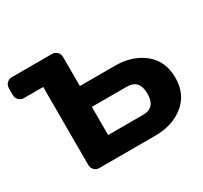

<svg xmlns="http://www.w3.org/2000/svg" viewBox="-144 -899 1162 1098"><g transform="rotate(-30 437.5 -350.0)"><path d="M0 -607.9V-653.8Q0 -672.9 13.4 -686.5Q26.9 -700.2 45.9 -700.2H312Q331.1 -700.2 344.5 -686.5Q357.9 -672.9 357.9 -653.8V-461.9H588.9Q704.1 -461.9 779.5 -400.9Q855 -339.8 855 -231Q855 -122.1 779.5 -61Q704.1 0 588.9 0H217.8Q199.7 0 186.8 -13.9Q173.8 -27.8 173.8 -46.9V-562H45.9Q26.9 -562 13.4 -575.4Q0 -588.9 0 -607.9ZM357.9 -138.2H588.9Q670.9 -138.2 670.9 -231.2Q670.9 -324.2 588.9 -324.2H357.9Z"/></g></svg>

Font: Days One
Style: Regular
Weight: 400
Designer: Alexander Kalachev, Alexey Maslov, Jovanny Lemonad
Foundry: Alexander Kalachev, Alexey Maslov, Jovanny Lemonad
Version: Version 1.002